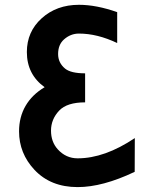

<svg xmlns="http://www.w3.org/2000/svg" viewBox="-20 -762 626 792"><path d="M535.6 -53.2Q403.3 9.8 300.3 9.8Q189 9.8 122.1 -61.5Q58.6 -129.4 58.6 -220.2Q58.6 -278.8 85.4 -325.2Q112.3 -371.6 164.1 -402.3Q90.8 -455.1 90.8 -547.4Q90.8 -631.3 151.9 -686.5Q213.4 -742.2 305.7 -742.2Q377.4 -742.2 463.4 -711.9V-584.5Q381.3 -623.5 305.7 -623.5Q271 -623.5 243.7 -599.1Q219.7 -577.6 219.7 -539.1Q219.7 -502.9 248.5 -479Q272.5 -459.5 331.1 -459.5V-339.8Q256.3 -339.8 224.1 -305.7Q190.4 -270 190.4 -223.1Q190.4 -176.8 218.3 -146Q252 -108.9 300.3 -108.9Q411.6 -108.9 536.1 -192.4Z"/></svg>

Font: Consola Mono
Style: Bold
Weight: 700
Monospace: yes
Designer: Wojciech Kalinowski "wmk69" (wmk69@o2.pl)
Foundry: Wojciech Kalinowski "wmk69" (wmk69@o2.pl)
Version: Version 2.1.0